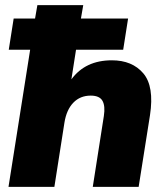

<svg xmlns="http://www.w3.org/2000/svg" viewBox="-20 -725 646 745"><path d="M13 0 97 -532H14L33 -653H116L125 -705H303L294 -653H477L458 -532H275L257 -417Q311 -491 414 -491Q493 -491 536 -440.5Q579 -390 562 -278L518 0H340L383 -275Q389 -314 377.5 -334Q366 -354 332 -354Q291 -354 264.5 -326.5Q238 -299 230 -249L191 0Z"/></svg>

Font: Nunito Sans Black
Style: Italic
Weight: 900
Italic angle: -9°
Designer: Vernon Adams
Foundry: Vernon Adams
Version: Version 3.006; ttfautohint (v1.8.3)